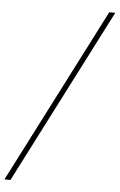

<svg xmlns="http://www.w3.org/2000/svg" viewBox="-109 -751 592 951"><g transform="rotate(5 187.5 -275.0)"><path d="M-50 160 395 -710H425L-20 160Z"/></g></svg>

Font: DM Serif Display
Style: Italic
Weight: 400
Italic angle: -12°
Designer: Colophon Foundry, Frank Grießhammer
Foundry: Colophon Foundry
Version: Version 5.100; ttfautohint (v1.8.2)